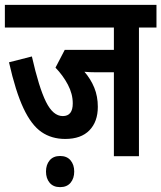

<svg xmlns="http://www.w3.org/2000/svg" viewBox="-20 -642 663 789"><path d="M551 -529V0H448V-345H373Q362 -345 350 -345.5Q338 -346 327 -347Q353 -317 367.5 -281.5Q382 -246 382 -203Q382 -142 347.5 -106.5Q313 -71 248 -71Q192 -71 150.5 -99.5Q109 -128 76.5 -197Q44 -266 17 -386L111 -410Q140 -282 169 -223.5Q198 -165 238 -165Q279 -165 279 -217Q279 -256 259 -294Q239 -332 208 -364L246 -437H448V-529H0V-622H623V-529ZM169 63Q169 35 184 17Q199 -1 227 -1Q255 -1 270 17Q285 35 285 63Q285 91 270 109Q255 127 227 127Q199 127 184 109Q169 91 169 63Z"/></svg>

Font: Noto Sans ExtraCondensed SemiBold
Style: Italic
Weight: 600
Width: 2
Italic angle: -12°
Designer: Monotype Design Team
Foundry: Monotype Imaging Inc.
Version: Version 2.013; ttfautohint (v1.8.4.7-5d5b)